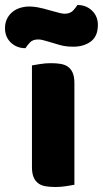

<svg xmlns="http://www.w3.org/2000/svg" viewBox="-72 -741 412 769"><path d="M226 -1Q215 1 193.5 4.5Q172 8 150 8Q128 8 110.5 5Q93 2 81 -7Q69 -16 62.5 -31.5Q56 -47 56 -72V-479Q67 -481 88.5 -484.5Q110 -488 132 -488Q154 -488 171.5 -485Q189 -482 201 -473Q213 -464 219.5 -448.5Q226 -433 226 -408ZM137 -697Q155 -692 167 -689Q179 -686 187 -686Q209 -686 221 -699Q233 -712 238 -721Q273 -721 296.5 -698.5Q320 -676 320 -641Q320 -596 292 -575Q264 -554 222 -554Q208 -554 194 -555.5Q180 -557 163 -562L123 -574Q109 -578 99.5 -580.5Q90 -583 81 -583Q59 -583 47.5 -570.5Q36 -558 30 -548Q-5 -548 -28.5 -570.5Q-52 -593 -52 -628Q-52 -650 -43.5 -666.5Q-35 -683 -21 -694Q-7 -705 10.5 -710Q28 -715 46 -715Q59 -715 77.5 -712Q96 -709 137 -697Z"/></svg>

Font: BALOOCHETTANREGULAR
Style: Book
Weight: 400
Designer: Maithili Shingre and Ek Type
Foundry: Ek Type
Version: Version 1.100;PS 1.000;hotconv 1.0.88;makeotf.lib2.5.647800;